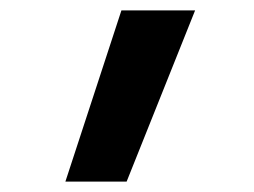

<svg xmlns="http://www.w3.org/2000/svg" viewBox="-20 -178 490 370"><path d="M106 172 214 -158H356L224 172Z"/></svg>

Font: Iosevka Etoile
Style: Bold
Weight: 700
Designer: Belleve Invis
Foundry: Belleve Invis
Version: Version 28.1.0; ttfautohint (v1.8.4)